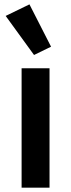

<svg xmlns="http://www.w3.org/2000/svg" viewBox="-20 -860 326 880"><path d="M214 -646 136 -608 6 -787 115 -840ZM207 0H79V-547H207Z"/></svg>

Font: IBM Plex Sans JP SemiBold
Style: Regular
Weight: 600
Designer: Mike Abbink; Paul van der Laan; Pieter van Rosmalen; Wujin Sim; Yejin Wi; Jinhee Kim; Boomi Park; Yona Kim; Kichan Ma
Foundry: Sandoll Inc.
Version: Version 1.001